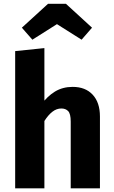

<svg xmlns="http://www.w3.org/2000/svg" viewBox="-20 -1018 617 1038"><path d="M520.3 0H362.3V-360.6Q362.3 -402.8 348.6 -417.2Q335 -431.5 311.9 -431.5Q285.7 -431.5 263.1 -413.8Q240.4 -396.1 220 -363.8L199 -448.1Q235.5 -497.7 277.2 -523Q319 -548.3 372.9 -548.3Q441.8 -548.3 481 -506.1Q520.3 -463.8 520.3 -388ZM220 0H62V-741.7L220 -758ZM287.9 -887.5 155 -803.4 98.2 -868.3 239.8 -997.6H336.3L477.5 -868.3L421.1 -803.4Z"/></svg>

Font: Fira Sans Variable
Style: Regular
Weight: 400
Designer: Carrois Corporate & Edenspiekermann AG
Foundry: Carrois Corporate GbR & Edenspiekermann AG
Version: Version 4.202